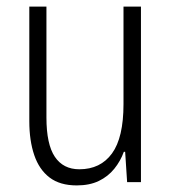

<svg xmlns="http://www.w3.org/2000/svg" viewBox="-20 -553 522 583"><path d="M408 -533V0H366L360 -92H356Q346 -64 327 -40.5Q308 -17 280 -3.5Q252 10 213 10Q162 10 130.5 -14Q99 -38 84 -82Q69 -126 69 -185V-533H121V-196Q121 -115 146.5 -77Q172 -39 221 -39Q285 -39 320 -87Q355 -135 355 -237V-533Z"/></svg>

Font: Noto Sans Bengali Condensed Light
Style: Regular
Weight: 300
Width: 3
Designer: Jelle Bosma - Monotype Design Team
Foundry: Monotype Imaging Inc.
Version: Version 2.003